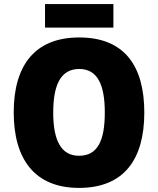

<svg xmlns="http://www.w3.org/2000/svg" viewBox="-20 -908 772 938"><path d="M534 -888H200V-773H534ZM685 -358C685 -587 587 -725 367 -725C149 -725 47 -587 47 -359C47 -130 150 10 366 10C586 10 685 -130 685 -358ZM240 -358C240 -494 277 -571 367 -571C456 -571 492 -495 492 -358C492 -221 457 -147 366 -147C278 -147 240 -223 240 -358Z"/></svg>

Font: Noto Sans Devanagari UI SemiCondensed Black
Style: Regular
Weight: 900
Width: 4
Designer: Jelle Bosma - Monotype Design Team
Foundry: Monotype Imaging Inc.
Version: Version 2.004